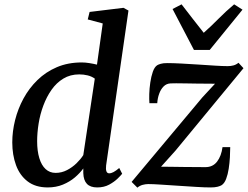

<svg xmlns="http://www.w3.org/2000/svg" viewBox="-20 -853 1141 884"><path d="M468.5 -91Q466.5 -73.5 470 -64.2Q473.5 -55 482.5 -55Q492 -55 502.8 -60.8Q513.5 -66.5 529 -79.5L542.5 -53Q537 -46 521.8 -31Q506.5 -16 482.8 -3Q459 10 427.5 10Q396 10 380.2 -6.5Q364.5 -23 363.5 -56V-77.5Q348.5 -56.5 324.8 -36.2Q301 -16 269.5 -3Q238 10 200 10Q143.5 10 107.2 -17.8Q71 -45.5 53.8 -92.5Q36.5 -139.5 36.5 -197.5Q36.5 -248 49.5 -300Q62.5 -352 88.2 -399.5Q114 -447 152.5 -484.5Q191 -522 242 -543.8Q293 -565.5 356.5 -565.5Q372.5 -565.5 391.2 -562.5Q410 -559.5 426.5 -555.5L453 -745L384 -763.5L392.5 -798L548.5 -817L571.5 -804.5ZM416.5 -491Q402 -501.5 383.2 -506Q364.5 -510.5 345 -510.5Q303.5 -510.5 271.8 -491.2Q240 -472 217.2 -439.5Q194.5 -407 179.5 -366.8Q164.5 -326.5 157.8 -284Q151 -241.5 151 -202.5Q151 -158 161 -125Q171 -92 190 -74.5Q209 -57 236 -57Q264 -57 288.5 -69.8Q313 -82.5 332.5 -101.5Q352 -120.5 363.5 -139ZM970 -467.5Q957 -467.5 934.8 -467.8Q912.5 -468 886.2 -468.2Q860 -468.5 835 -469Q810 -469.5 791 -469.5Q772 -469.5 765 -469Q746 -468 733 -454.8Q720 -441.5 712.8 -421.2Q705.5 -401 704 -378H668Q666.5 -394.5 667.2 -420.2Q668 -446 672 -473.2Q676 -500.5 683.5 -522.2Q691 -544 703.5 -552.5Q709 -556 720 -559.2Q731 -562.5 749.5 -562.5Q776.5 -562.5 814.5 -560.5Q852.5 -558.5 893.2 -555.8Q934 -553 970 -550.8Q1006 -548.5 1028.5 -548.5Q1042.5 -548.5 1054.8 -551.8Q1067 -555 1078 -564L1101 -539L788 -159.5L721.5 -85.5Q741.5 -85.5 770 -85Q798.5 -84.5 828.8 -84.2Q859 -84 885 -83.8Q911 -83.5 926 -83.5Q960 -83.5 979.5 -109Q999 -134.5 1004.5 -175.5H1040Q1040 -155.5 1038.5 -129Q1037 -102.5 1033 -76.2Q1029 -50 1021.2 -29.5Q1013.5 -9 1000.5 -0.5Q994.5 3.5 981.8 6.8Q969 10 950.5 10Q923 10 883 7.5Q843 5 800.5 2.2Q758 -0.5 721.2 -3Q684.5 -5.5 662.5 -5.5Q650 -5.5 636.5 -1.8Q623 2 612.5 11L586 -15.5L912 -405ZM873 -623 774.5 -811.5 816 -833Q841 -801 866.2 -768Q891.5 -735 918 -702Q955 -735 987.2 -767.8Q1019.5 -800.5 1058 -833L1096.5 -808.5L945.5 -623Z"/></svg>

Font: Merriweather 24pt Medium
Style: Italic
Weight: 500
Italic angle: -7.8°
Version: Version 2.101